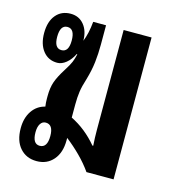

<svg xmlns="http://www.w3.org/2000/svg" viewBox="-85 -586 596 664"><g transform="rotate(15 213.0 -253.5)"><path d="M105 8Q68 8 45.5 -17.5Q23 -43 23 -88Q23 -125 40 -150Q57 -175 86 -182Q84 -195 84 -210V-219Q84 -249 91.5 -270.5Q99 -292 118 -322Q132 -344 137 -356Q142 -368 146 -385L144 -386Q133 -364 117.5 -351.5Q102 -339 86 -339Q54 -339 35 -363Q16 -387 16 -427Q16 -468 35.5 -491.5Q55 -515 88 -515Q118 -515 136 -493Q154 -471 154 -436Q166 -465 170 -508H216V-438Q216 -406 212.5 -375.5Q209 -345 199 -311Q190 -283 187 -262.5Q184 -242 184 -215V-169Q237 -143 278 -94H281Q279 -122 279 -151Q279 -180 279 -225V-508H379V0H282Q263 -27 238.5 -51.5Q214 -76 187 -97Q187 -93 187 -88Q187 -44 164.5 -18Q142 8 105 8ZM89 -385Q115 -385 115 -426Q115 -468 89 -468Q63 -468 63 -426Q63 -385 89 -385ZM102 -46Q129 -46 129 -88Q129 -129 102 -129Q90 -129 83 -118Q76 -107 76 -88Q76 -46 102 -46Z"/></g></svg>

Font: Noto Sans Thai Looped UI Condensed Medium
Style: Regular
Weight: 500
Width: 3
Designer: Cadson Demak Team
Foundry: Cadson Demak Co., Ltd.
Version: Version 1.000